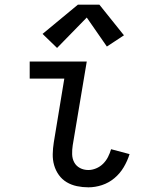

<svg xmlns="http://www.w3.org/2000/svg" viewBox="-20 -793 640 821"><path d="M358 8Q333 8 309 3Q285 -2 265 -14Q245 -26 231.5 -45Q218 -64 211.5 -86.5Q205 -109 205.5 -134Q206 -159 210 -184L255 -457H107V-530H351L291 -172Q288 -153 288.5 -133.5Q289 -114 297.5 -98.5Q306 -83 322 -74.5Q338 -66 358 -66Q374 -66 391 -73Q408 -80 421 -93Q434 -106 442 -122Q450 -138 455 -155L534 -134Q525 -105 509 -78Q493 -51 469 -31Q445 -11 416 -1.5Q387 8 358 8ZM224 -588 162 -648 313 -773H405L510 -642L437 -594L351 -718Z"/></svg>

Font: Iosevka Slab Extended
Style: Italic
Weight: 400
Width: 7
Italic angle: -9°
Monospace: yes
Designer: Belleve Invis
Foundry: Belleve Invis
Version: Version 11.1.0; ttfautohint (v1.8.3)